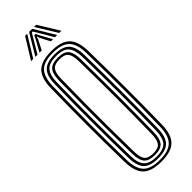

<svg xmlns="http://www.w3.org/2000/svg" viewBox="-316 -977 1001 1001"><g transform="rotate(-45 184.5 -476.5)"><path d="M184.8 7Q111.5 7 80 -24.5Q48.6 -55.9 47.1 -127.8Q45.6 -205.9 44.9 -273.1Q44.2 -340.4 44.2 -403.7Q44.2 -467 44.9 -532.3Q45.7 -597.7 47.1 -672Q48.6 -744.2 80.1 -775.6Q111.5 -807 184.8 -807Q257.1 -807 288.8 -775.6Q320.5 -744.2 322.1 -672Q323.3 -600.7 324 -533.7Q324.8 -466.7 324.7 -400.8Q324.7 -334.9 324.1 -267.4Q323.5 -199.9 322.1 -127.8Q320.4 -56.1 288.9 -24.6Q257.3 7 184.8 7ZM184.8 -5.1Q249.9 -5.1 278.1 -33.7Q306.3 -62.4 307.6 -128.2Q308.8 -199.2 309.5 -265.4Q310.2 -331.5 310.2 -396.7Q310.2 -461.8 309.6 -529.7Q309 -597.5 307.6 -671.6Q306.3 -738.1 277.8 -766.5Q249.3 -794.9 184.8 -794.9Q117.9 -794.9 90.5 -765.8Q63 -736.7 61.6 -671.6Q60.1 -593.6 59.4 -526.1Q58.7 -458.6 58.7 -395.1Q58.7 -331.6 59.4 -266.4Q60.2 -201.3 61.6 -128.2Q63 -63.2 90.6 -34.1Q118.1 -5.1 184.8 -5.1ZM184.8 -17.1Q126.4 -17.1 101.9 -42.7Q77.3 -68.3 76.1 -128.5Q74.6 -206.5 73.9 -274.1Q73.2 -341.7 73.2 -405.1Q73.2 -468.4 73.9 -533.4Q74.7 -598.3 76.1 -671.3Q77.3 -731.8 101.9 -757.3Q126.5 -782.9 184.8 -782.9Q242.8 -782.9 267.3 -756.9Q291.8 -730.9 293.1 -671.2Q294.5 -590.6 295.1 -522.7Q295.7 -454.8 295.7 -392.3Q295.7 -329.7 295 -265.7Q294.3 -201.7 293.1 -128.6Q291.8 -70 267.7 -43.6Q243.6 -17.1 184.8 -17.1ZM184.8 -29.2Q236.4 -29.2 256.9 -52.6Q277.4 -76 278.6 -129Q280 -210.5 280.6 -277.5Q281.2 -344.5 281.2 -406.1Q281.2 -467.6 280.5 -531.5Q279.8 -595.5 278.6 -670.7Q277.4 -723.2 257.3 -747Q237.1 -770.8 184.8 -770.8Q133.5 -770.8 112.6 -747.9Q91.7 -725.1 90.6 -671.2Q89.1 -597.4 88.4 -531.5Q87.7 -465.6 87.7 -401.8Q87.7 -338.1 88.4 -271.2Q89.2 -204.3 90.6 -128.6Q91.7 -74.3 113.1 -51.8Q134.4 -29.2 184.8 -29.2ZM184.8 -41.3Q141.4 -41.3 123.7 -61.3Q106 -81.2 105.1 -128.9Q103.2 -233.4 102.5 -319.8Q101.9 -406.1 102.7 -490Q103.4 -573.9 105.1 -670.9Q106 -718.7 123.5 -738.7Q141 -758.7 184.8 -758.7Q229.2 -758.7 246.3 -737.9Q263.3 -717.1 264.1 -670.3Q265.5 -586.4 266.1 -519.2Q266.7 -451.9 266.7 -391.5Q266.7 -331 266 -268Q265.3 -205 264.1 -129.6Q263.2 -82.9 246.2 -62.1Q229.2 -41.3 184.8 -41.3ZM184.8 -53.4Q222.3 -53.4 235.5 -71.6Q248.8 -89.9 249.6 -129.9Q251 -210.3 251.6 -275.3Q252.2 -340.3 252.2 -400.6Q252.2 -460.8 251.6 -525.5Q251 -590.2 249.6 -669.8Q248.8 -710.7 235.4 -728.7Q222 -746.6 184.8 -746.6Q149.1 -746.6 134.7 -729.8Q120.4 -712.9 119.6 -670.5Q117.9 -571.7 117.1 -486.5Q116.4 -401.2 117.1 -315.6Q117.7 -230 119.6 -129.3Q120.4 -87.6 134.5 -70.5Q148.6 -53.4 184.8 -53.4ZM73.6 -844.4 144.8 -959.6H160.5L89.7 -844.4ZM105 -844.4 174.2 -959.6H197.1L266.3 -844.4H249.8L200.8 -928L188.7 -947.6H182.6L170.5 -927.9L121.5 -844.4ZM136 -844.4 172.5 -910.9 181 -928.3H190.3L198.7 -910.9L235.7 -844.4H219.2L189.8 -901.6L187 -912.8H184.2L181.6 -901.6L152.5 -844.4ZM281.5 -844.4 210.8 -959.6H226.5L297.6 -844.4Z"/></g></svg>

Font: Big Shoulders Inline Display SC Thin
Style: Regular
Weight: 100
Designer: Patric King
Foundry: XO Type Co
Version: Version 2.002